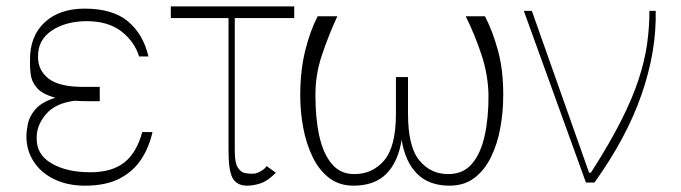

<svg xmlns="http://www.w3.org/2000/svg" viewBox="-20 -580 2164 610"><path d="M296.9 -258.5H258.5Q236.5 -258.5 217.3 -259.9Q155.2 -252.1 125.4 -216.4Q95.5 -180.8 96.6 -140.6Q95.5 -89.1 143.8 -60.9Q192.1 -32.7 267 -32.7Q335.2 -32.7 374.8 -63.7Q414.4 -94.8 431.8 -160.5H464.5Q454.2 -113.3 429.2 -74.6Q404.1 -35.9 360.4 -13Q316.8 9.9 250 9.9Q195 9.9 152.9 -10.3Q110.8 -30.5 87.4 -66.1Q63.9 -101.6 63.9 -147.7Q63.9 -162.3 68.4 -185.7Q72.8 -209.2 92 -232.2Q111.2 -255.3 155.9 -269.5Q114.3 -280.9 97.5 -300.6Q80.6 -320.3 77.6 -342.7Q74.6 -365.1 75.3 -384.6Q75.3 -387.8 75.3 -389.2Q74.6 -464.5 121.4 -508.5Q168.3 -552.6 248.6 -552.6Q338.1 -552.6 386.5 -512.1Q435 -471.6 451.7 -400.6H421.9Q407.7 -447.1 366.3 -479.8Q324.9 -512.4 255.7 -512.8Q188.2 -512.4 144.2 -482.6Q100.1 -452.8 100.9 -400.6Q100.1 -356.9 134.1 -330.4Q168 -304 242.9 -304H296.9Z M914.8 -559.7V-522.7H725.9V-99.4Q725.9 -62.5 735.6 -47.6Q745.4 -32.7 758.2 -30.2Q771 -27.7 780.9 -28.1Q785.2 -28.4 786.9 -28.4Q796.2 -28.8 809.7 -36.8Q823.2 -44.7 826.7 -52.6L856.5 -31.2Q829.9 -4.3 807 2.8Q784.1 9.9 765.6 9.9Q732.6 9.9 719.1 -14Q705.6 -38 706 -106.5V-522.7H522.7V-559.7Z M1459.5 -528.4H1520.6Q1544.4 -483.7 1561.8 -420.6Q1579.2 -357.6 1578.8 -277Q1578.8 -224.8 1569.6 -173.8Q1560.4 -122.9 1540.1 -81.3Q1519.9 -39.8 1487.4 -14.9Q1454.9 9.9 1408.4 9.9Q1343 9.9 1305.2 -27.9Q1267.4 -65.7 1256 -135.7Q1245 -65.7 1207.6 -27.9Q1170.1 9.9 1103 9.9Q1057.9 9.9 1025.7 -14.7Q993.6 -39.4 973.4 -81Q953.1 -122.5 943.5 -173.5Q933.9 -224.4 933.9 -277Q933.9 -355.5 949.6 -418.9Q965.2 -482.2 989.3 -528.4H1051.8Q1024.5 -469.5 1003 -405.7Q981.5 -342 982.2 -277Q981.9 -205.3 994.3 -148.6Q1006.7 -92 1034.1 -59.3Q1061.4 -26.6 1105.8 -27Q1163 -26.6 1200.5 -70.3Q1237.9 -114 1237.9 -218.8V-335.2H1276.3V-218.8Q1276.3 -114 1312.3 -70.3Q1348.4 -26.6 1404.1 -27Q1451 -26.6 1479 -59.1Q1507.1 -91.6 1519.7 -148.3Q1532.3 -204.9 1532 -277Q1530.9 -342 1509.9 -405.5Q1489 -469.1 1459.5 -528.4Z M1841.6 0 1644.2 -545.5H1669.7L1851.6 -31.2H1857.2Q1916.2 -122.9 1952.9 -195.7Q1989.7 -268.5 2009.2 -328.5Q2028.8 -388.5 2036 -441.2Q2043.3 -494 2043.3 -545.5H2063.2Q2066.1 -417.3 2018.3 -279.7Q1970.5 -142 1868.6 0Z"/></svg>

Font: Inter UI Thin
Style: Regular
Weight: 100
Designer: Rasmus Andersson
Foundry: rsms
Version: 3.2;8d6f07862